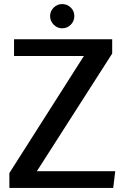

<svg xmlns="http://www.w3.org/2000/svg" viewBox="-20 -923 611 943"><path d="M49 -730H531V-660L161 -82H546L536 0H26V-73L392 -648H49ZM345 -844Q345 -819 327.5 -801.5Q310 -784 285 -784Q261 -784 243.5 -802Q226 -820 226 -844Q226 -868 243.5 -885.5Q261 -903 285 -903Q310 -903 327.5 -886Q345 -869 345 -844Z"/></svg>

Font: Rosario SemiBold
Style: Regular
Weight: 600
Designer: Hector Gatti
Foundry: Omnibus Type
Version: Version 1.101; ttfautohint (v1.8.1.43-b0c9)